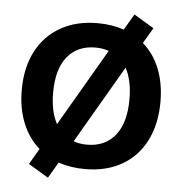

<svg xmlns="http://www.w3.org/2000/svg" viewBox="-57 -835 909 957"><g transform="rotate(5 397.5 -356.0)"><path d="M744 -357Q744 -246 702 -163Q660 -80 582 -35.5Q504 9 398 9Q325 9 265 -12L218 68L118 8L164 -71Q109 -119 79.5 -192Q50 -265 50 -357Q50 -468 92.5 -550Q135 -632 213.5 -676.5Q292 -721 398 -721Q472 -721 530 -700L577 -780L677 -720L631 -642Q686 -595 715 -522Q744 -449 744 -357ZM240 -202 465 -588Q434 -599 398 -599Q308 -599 257.5 -537Q207 -475 207 -357Q207 -263 240 -202ZM589 -357Q589 -451 556 -512L330 -124Q361 -113 398 -113Q488 -113 538.5 -176Q589 -239 589 -357Z"/></g></svg>

Font: Muli ExtraBold
Style: Regular
Weight: 800
Designer: Vernon Adams
Foundry: Vernon Adams
Version: Version 2.000